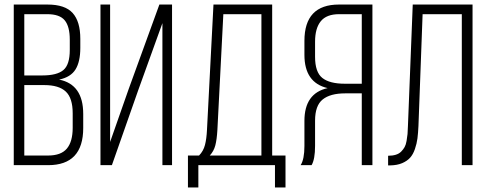

<svg xmlns="http://www.w3.org/2000/svg" viewBox="-20 -720 2121 837"><path d="M40 0V-700.2H187Q263.7 -700.2 296.9 -663.1Q330.1 -626 330.1 -550.8V-511.2Q330.1 -451.2 309.3 -417.5Q288.6 -383.8 237.8 -373Q342.8 -352.1 342.8 -223.1V-162.1Q342.8 0 189.9 0ZM85.9 -42H189.9Q246.1 -42 271.5 -72.3Q296.9 -102.5 296.9 -163.1V-226.1Q296.9 -292.5 266.8 -320.8Q236.8 -349.1 172.9 -349.1H85.9ZM85.9 -391.1H164.1Q228.5 -391.1 256.3 -414.6Q284.2 -438 284.2 -502V-546.9Q284.2 -604.5 262.2 -631.3Q240.2 -658.2 186 -658.2H85.9Z M418 0V-700.2H460V-101.1L541 -332L674.8 -700.2H730V0H688V-619.1L582 -325.2L467.8 0Z M799.3 -42H847.7Q866.7 -61.5 873.5 -87.9Q880.4 -114.3 882.3 -153.8L910.6 -700.2H1166.5V-42H1224.6V97.2H1178.7V0H844.7V97.2H799.3ZM894.5 -42H1119.6V-658.2H953.6L927.7 -153.8Q925.3 -111.8 918.7 -86.4Q912.1 -61 894.5 -42Z M1290.5 0Q1307.1 -25.4 1307.1 -84V-192.9Q1307.1 -313.5 1408.2 -335.9Q1307.1 -359.4 1307.1 -481V-542Q1307.1 -700.2 1457.5 -700.2H1603.5V0H1557.1V-313H1484.4Q1419.9 -313 1386.7 -286.4Q1353.5 -259.8 1353.5 -193.8V-84Q1353.5 -25.9 1338.4 0ZM1353.5 -472.2Q1353.5 -405.3 1385.3 -380.1Q1417 -355 1483.4 -355H1557.1V-658.2H1458.5Q1403.3 -658.2 1378.4 -627.4Q1353.5 -596.7 1353.5 -538.1Z M1671.9 1V-41Q1690.9 -41 1705.3 -45.4Q1719.7 -49.8 1729 -59.3Q1738.3 -68.8 1743.9 -78.9Q1749.5 -88.9 1752.4 -105.7Q1755.4 -122.6 1756.6 -135.7Q1757.8 -148.9 1758.3 -169.9L1779.3 -700.2H2040V0H1993.2V-658.2H1822.3L1804.2 -170.9Q1802.7 -139.2 1799.8 -116.5Q1796.9 -93.8 1788.8 -70.3Q1780.8 -46.9 1767.8 -32.5Q1754.9 -18.1 1733.2 -8.8Q1711.4 0.5 1681.2 1Z"/></svg>

Font: Bebas Neue Book
Style: Regular
Weight: 400
Designer: Ryoichi Tsunekawa
Foundry: Ryoichi Tsunekawa
Version: Version 001.003